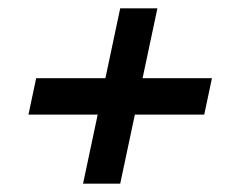

<svg xmlns="http://www.w3.org/2000/svg" viewBox="-20 -482 567 464"><path d="M492.2 -293 473.6 -205.1H48.8L67.4 -293ZM270.5 -461.9H360.4L270.5 -38.1H180.7Z"/></svg>

Font: Crimson Pro ExtraBold
Style: Italic
Weight: 800
Italic angle: -12°
Designer: Jacques Le Bailly
Foundry: Baron von Fonthausen
Version: Version 1.003